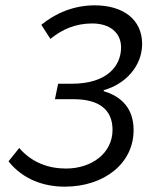

<svg xmlns="http://www.w3.org/2000/svg" viewBox="-20 -688 571 720"><path d="M223 12C369 12 481 -74 481 -200C481 -280 437 -326 369 -346V-350C450 -372 513 -440 513 -523C513 -615 442 -668 335 -668C255 -668 186 -637 135 -595L169 -542C213 -578 263 -600 326 -600C390 -600 434 -567 434 -510C434 -442 383 -374 249 -374H198L186 -316H256C350 -316 402 -278 402 -201C402 -113 323 -56 228 -56C163 -56 101 -77 52 -133L12 -83C65 -16 143 12 223 12Z"/></svg>

Font: Source Sans Pro
Style: Italic
Weight: 400
Italic angle: -11°
Designer: Paul D. Hunt
Foundry: Adobe Systems Incorporated
Version: Version 3.006;hotconv 1.0.111;makeotfexe 2.5.65597